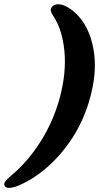

<svg xmlns="http://www.w3.org/2000/svg" viewBox="-105 -766 509 915"><path d="M325 -302.5Q296.5 -196 240.5 -109.8Q184.5 -23.5 114 36Q43.5 95.5 -27.5 122.5Q-81.5 140 -84.5 113.5Q-85.5 105 -77 95Q-68.5 85 -53 71.5Q24 9 86.8 -89Q149.5 -187 180.5 -302.5Q212 -421.5 201.8 -524Q191.5 -626.5 149.5 -688.5Q140.5 -701.5 137.8 -711.8Q135 -722 140.5 -730.5Q158 -756 203 -739Q259 -713 297 -651.5Q335 -590 344.8 -500.8Q354.5 -411.5 325 -302.5Z"/></svg>

Font: Fraunces 9pt S050
Style: Bold Italic
Weight: 700
Italic angle: -16°
Version: Version 1.000; ttfautohint (v1.8.3)